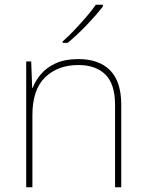

<svg xmlns="http://www.w3.org/2000/svg" viewBox="-20 -786 613 806"><path d="M309 -538Q395 -538 442 -491Q489 -444 489 -346V0H463V-345Q463 -433 422.5 -473Q382 -513 309 -513Q223 -513 169.5 -461.5Q116 -410 116 -302V0H90V-528H111L115 -417H117Q129 -448 152.5 -475.5Q176 -503 214.5 -520.5Q253 -538 309 -538ZM412 -759Q386 -725 345 -682Q304 -639 264 -606H243V-612Q266 -632 292.5 -660Q319 -688 343.5 -716.5Q368 -745 382 -766H412Z"/></svg>

Font: Noto Sans Myanmar Thin
Style: Regular
Weight: 100
Designer: Monotype Design Team
Foundry: Monotype Imaging Inc.
Version: Version 2.107; ttfautohint (v1.8.4.7-5d5b)